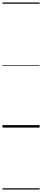

<svg xmlns="http://www.w3.org/2000/svg" viewBox="-20 -1030 340 1550"><path d="M0 490H300V500H0ZM0 -20H300V0H0ZM0 -505H300V-500H0ZM0 -1010H300V-1000H0Z"/></svg>

Font: Playwrite BE VLG Guides
Style: Regular
Weight: 400
Designer: Veronika Burian, José Scaglione
Foundry: TypeTogether
Version: Version 1.003